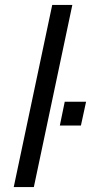

<svg xmlns="http://www.w3.org/2000/svg" viewBox="-20 -763 371 783"><path d="M36 0 193 -743H275L118 0ZM224 -251 244 -348H331L310 -251Z"/></svg>

Font: Saira
Style: Italic
Weight: 400
Italic angle: -12°
Designer: Hector Gatti with collaboration of the Omnibus-Type team
Foundry: Omnibus-Type
Version: Version 1.100; ttfautohint (v1.8.3)